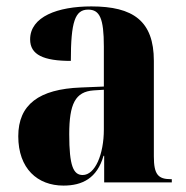

<svg xmlns="http://www.w3.org/2000/svg" viewBox="-20 -569 581 599"><path d="M178 10C237 10 283 -13 303 -83H305V0H516V-10H513C473 -10 460 -25 460 -81V-379C460 -504 395 -549 265 -549C160 -549 74 -517 74 -446C74 -398 116 -379 201 -379C201 -501 214 -539 255 -539C291 -539 304 -512 304 -424V-299L232 -296C102 -291 37 -243 37 -144C37 -43 97 10 178 10ZM238 -23C209 -23 196 -51 196 -150C196 -245 215 -283 272 -287L304 -289V-165C304 -88 277 -23 238 -23Z"/></svg>

Font: Noto Serif Display Condensed ExtraBold
Style: Regular
Weight: 800
Width: 3
Designer: Monotype Design Team
Foundry: Monotype Imaging Inc.
Version: Version 2.009